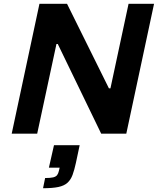

<svg xmlns="http://www.w3.org/2000/svg" viewBox="-20 -708 836 1017"><path d="M42 0 189 -688H335L557 -240H565L661 -688H796L649 0H516L286 -475H279L177 0ZM208 289 219 235Q247 235 261.5 231.5Q276 228 282.5 219.5Q289 211 292 197L296 180H239L266 61H402L382 155Q374 192 364.5 218Q355 244 337.5 260Q320 276 289 282.5Q258 289 208 289Z"/></svg>

Font: Saira SemiExpanded SemiBold
Style: Italic
Weight: 600
Width: 6
Italic angle: -12°
Designer: Hector Gatti with collaboration of the Omnibus-Type team
Foundry: Omnibus-Type
Version: Version 1.101